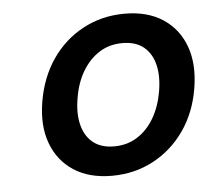

<svg xmlns="http://www.w3.org/2000/svg" viewBox="-39 -782 563 512"><g transform="rotate(-5 242.0 -526.0)"><path d="M241.2 -312.5Q180.2 -312.5 138.9 -339.6Q97.7 -366.7 80.1 -414.6Q62.5 -462.4 73.2 -525.9Q84 -589.8 116.9 -637.9Q149.9 -686 200.4 -713.1Q251 -740.2 312 -740.2Q373 -740.2 414.3 -713.1Q455.6 -686 473.1 -637.9Q490.7 -589.8 480 -525.9Q469.7 -462.4 436.3 -414.3Q402.8 -366.2 352.5 -339.4Q302.2 -312.5 241.2 -312.5ZM253.9 -390.1Q289.1 -390.1 316.2 -407.5Q343.3 -424.8 361.1 -455.3Q378.9 -485.8 385.7 -525.9Q392.6 -566.4 385 -597.2Q377.4 -627.9 356 -645.3Q334.5 -662.6 299.3 -662.6Q264.2 -662.6 237.1 -645.3Q210 -627.9 191.9 -597.2Q173.8 -566.4 167.5 -525.9Q160.6 -485.8 168.5 -455.1Q176.3 -424.3 197.8 -407.2Q219.2 -390.1 253.9 -390.1Z"/></g></svg>

Font: Inter 24pt Medium
Style: Italic
Weight: 500
Italic angle: -9.3988°
Designer: Rasmus Andersson
Foundry: rsms
Version: Version 4.001;git-66647c0bb